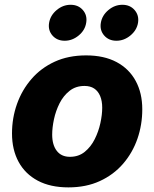

<svg xmlns="http://www.w3.org/2000/svg" viewBox="-20 -789 659 819"><path d="M272 10.3Q194.8 10.3 141.1 -18.3Q87.4 -46.9 59.3 -98.6Q31.2 -150.4 31.2 -219.7Q31.2 -285.6 52.5 -345.5Q73.7 -405.3 114.3 -452.1Q154.8 -499 213.4 -525.9Q272 -552.7 347.2 -552.7Q423.8 -552.7 477.3 -524.2Q530.8 -495.6 558.8 -443.8Q586.9 -392.1 586.9 -322.8Q586.9 -256.8 566.2 -197Q545.4 -137.2 504.9 -90.3Q464.4 -43.5 405.8 -16.6Q347.2 10.3 272 10.3ZM278.3 -120.1Q315.4 -120.1 341.6 -141.4Q367.7 -162.6 384 -195.3Q400.4 -228 408.2 -263.9Q416 -299.8 416 -329.6Q416 -358.4 407.2 -379.4Q398.4 -400.4 381.8 -411.4Q365.2 -422.4 340.3 -422.4Q303.2 -422.4 276.9 -401.6Q250.5 -380.9 234.1 -348.4Q217.8 -315.9 210.2 -280.3Q202.6 -244.6 202.6 -214.8Q202.6 -170.9 222.2 -145.5Q241.7 -120.1 278.3 -120.1ZM476.6 -615.2Q443.8 -615.2 424.3 -637.7Q404.8 -660.2 410.2 -691.9Q415.5 -723.6 442.4 -746.1Q469.2 -768.6 502 -768.6Q534.7 -768.6 554.2 -746.1Q573.7 -723.6 568.8 -691.9Q563.5 -660.2 536.4 -637.7Q509.3 -615.2 476.6 -615.2ZM255.9 -615.2Q223.1 -615.2 203.6 -637.7Q184.1 -660.2 189.5 -691.9Q194.8 -723.6 221.7 -746.1Q248.5 -768.6 281.2 -768.6Q314 -768.6 333.5 -746.1Q353 -723.6 347.7 -691.9Q342.8 -660.2 315.7 -637.7Q288.6 -615.2 255.9 -615.2Z"/></svg>

Font: Inter ExtraBold
Style: Italic
Weight: 800
Italic angle: -9.3988°
Designer: Rasmus Andersson
Foundry: rsms
Version: Version 4.001;git-66647c0bb